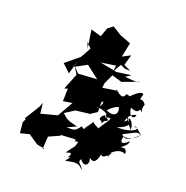

<svg xmlns="http://www.w3.org/2000/svg" viewBox="-220 -1100 1322 1368"><g transform="rotate(30 440.5 -416.0)"><path d="M438 -369 480 -419C436 -369 454 -351 526 -420C540 -392 498 -331 514 -365C501 -367 569 -370 600 -350C542 -358 611 -426 640 -441C668 -409 655 -351 567 -381C615 -295 634 -338 616 -313C574 -290 615 -255 582 -293C538 -290 591 -370 594 -327C666 -371 614 -306 591 -236C552 -250 535 -250 541 -265C514 -198 496 -188 512 -170C575 -205 500 -151 581 -229C490 -184 510 -169 482 -191C450 -125 436 -142 390 -129L452 -172L389 -177L360 -186L323 -208L385 -265L488 -296L530 -336L516 -411L423 -395ZM214 -734 258 -700 229 -616 144 -516 213 -471 225 -590 221 -529 300 -592 409 -535 270 -502 223 -537 265 -489 238 -361 261 -373 275 -278 341 -301 295 -173 180 -120 157 -197 151 -162 101 -37 110 -34 102 -5 124 73 188 44 271 81H330L320 88L309 -6L386 -58L378 -61L488 -87C511 -49 468 -76 515 -80C510 -22 512 -54 477 23C468 43 541 -27 501 60C511 35 534 32 499 81C542 72 583 32 636 81C622 45 576 53 595 14C636 62 676 18 640 -27C670 -8 699 -7 701 -86C734 -55 750 -144 751 -77C747 -155 795 -117 743 -129C748 -101 763 -172 829 -177C862 -158 841 -217 811 -204C770 -188 841 -229 831 -270C791 -209 764 -231 778 -285C778 -254 828 -274 878 -348C847 -276 756 -263 762 -288C835 -338 836 -358 881 -346C831 -370 815 -393 807 -373C860 -393 824 -326 700 -309C799 -362 738 -389 795 -342C790 -404 716 -431 756 -384C692 -417 772 -418 727 -370C724 -421 755 -448 780 -454C776 -413 735 -418 718 -480C808 -460 761 -526 799 -490C801 -504 785 -501 792 -548C742 -596 742 -525 747 -608C732 -614 715 -610 667 -542C726 -516 733 -512 717 -542C703 -513 688 -553 642 -548C635 -488 582 -538 557 -541L579 -538L470 -501L468 -538L498 -649L370 -651L477 -687L478 -615L567 -605L687 -675L665 -659L572 -649L606 -683L436 -627L469 -614L504 -709L541 -699L582 -705L525 -721L533 -804L480 -763L483 -874L398 -890L322 -920L289 -884L274 -796L304 -811L196 -822L241 -689Z"/></g></svg>

Font: Hussar Lance
Style: Italic
Weight: 700
Foundry: Cannot Into Space Fonts, PlusOne Fonts
Version: Version 2.27